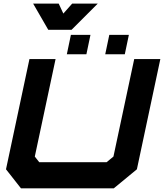

<svg xmlns="http://www.w3.org/2000/svg" viewBox="-20 -1020 888 1040"><path d="M93.5 0 12.5 -103 139.5 -700H281L168.5 -172L192.5 -141.5H557.5L594.5 -172L707 -700H848.5L721.5 -103L596.5 0ZM550 -726 572 -831H678L656 -726ZM342 -726 364 -831H470L448 -726ZM241.5 -858.5 159.5 -1000.5H298L323 -946.5L371 -1000.5H509.5L367.5 -858.5Z"/></svg>

Font: Tourney Expanded Black
Style: Italic
Weight: 900
Width: 7
Italic angle: -12°
Designer: Tyler Finck
Foundry: Etcetera Type Co
Version: Version 1.010; ttfautohint (v1.8.3)